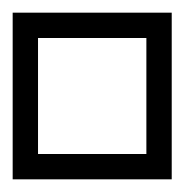

<svg xmlns="http://www.w3.org/2000/svg" viewBox="-40 -283 291 303"><path d="M231 -249Q231 -228.5 231 -197.5Q231 -166.5 231 -132.2Q231 -98 231 -68Q231 -38 231 -19Q231 0 231 0Q231 0 231 0Q231 0 231 0Q231 0 231 0Q231 0 231 0Q231 0 218.8 0Q206.5 0 188 0Q169.5 0 151 0Q132.5 0 119.2 0Q106 0 105 0Q105 0 105 0Q105 0 105 0Q105 0 105 0Q103 -7.5 103 -20Q103 -32.5 105 -40Q105 -40 118 -40Q131 -40 148 -40Q165 -40 178 -40Q191 -40 191 -40Q191 -40 191 -40Q191 -40 191 -40V-249ZM-20 -249H20V-40Q20 -40 20 -40Q20 -40 20 -40Q20 -40 33 -40Q46 -40 63 -40Q80 -40 93 -40Q106 -40 106 -40Q108.5 -32.5 108.5 -20Q108.5 -7.5 106 0Q106 0 106 0Q106 0 106 0Q106 0 106 0Q105 0 91.8 0Q78.5 0 60 0Q41.5 0 23 0Q4.5 0 -7.8 0Q-20 0 -20 0Q-20 0 -20 0Q-20 0 -20 0Q-20 0 -20 0Q-20 0 -20 0Q-20 0 -20 -19Q-20 -38 -20 -68Q-20 -98 -20 -132.2Q-20 -166.5 -20 -197.5Q-20 -228.5 -20 -249ZM231 -14H191V-223Q191 -223 191 -223Q191 -223 191 -223Q191 -223 178 -223Q165 -223 148 -223Q131 -223 118 -223Q105 -223 105 -223Q103 -230.5 103 -243Q103 -255.5 105 -263Q105 -263 105 -263Q105 -263 105 -263Q105 -263 105 -263Q106 -263 119.2 -263Q132.5 -263 151 -263Q169.5 -263 188 -263Q206.5 -263 218.8 -263Q231 -263 231 -263Q231 -263 231 -263Q231 -263 231 -263Q231 -263 231 -263Q231 -263 231 -263Q231 -263 231 -244Q231 -225 231 -195Q231 -165 231 -130.8Q231 -96.5 231 -65.5Q231 -34.5 231 -14ZM-20 -14Q-20 -34.5 -20 -65.5Q-20 -96.5 -20 -130.8Q-20 -165 -20 -195Q-20 -225 -20 -244Q-20 -263 -20 -263Q-20 -263 -20 -263Q-20 -263 -20 -263Q-20 -263 -20 -263Q-20 -263 -20 -263Q-20 -263 -7.8 -263Q4.5 -263 23 -263Q41.5 -263 60 -263Q78.5 -263 91.8 -263Q105 -263 106 -263Q106 -263 106 -263Q106 -263 106 -263Q106 -263 106 -263Q108.5 -255.5 108.5 -243Q108.5 -230.5 106 -223Q106 -223 93 -223Q80 -223 63 -223Q46 -223 33 -223Q20 -223 20 -223Q20 -223 20 -223Q20 -223 20 -223V-14ZM-20 -203H20Q20 -203 20 -191Q20 -179 20 -143Q20 -143 20 -143Q20 -143 20 -143Q20 -143 20 -143Q20 -143 20 -143Q20 -109.5 20 -98.2Q20 -87 20 -84.8Q20 -82.5 20 -76H-20ZM231 -203V-76H191Q191 -82.5 191 -84.8Q191 -87 191 -98.2Q191 -109.5 191 -143Q191 -143 191 -143Q191 -143 191 -143Q191 -143 191 -143Q191 -143 191 -143Q191 -179 191 -191Q191 -203 191 -203Z"/></svg>

Font: Honk
Style: Regular
Weight: 400
Designer: Noopur Datye & Yesha Goshar
Foundry: Ek Type
Version: Version 1.000